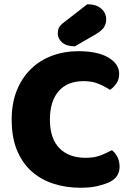

<svg xmlns="http://www.w3.org/2000/svg" viewBox="-20 -866 611 904"><path d="M541 -518Q541 -492 528 -473Q515 -454 498 -443Q472 -460 442.5 -472Q413 -484 374 -484Q297 -484 256 -436.5Q215 -389 215 -303Q215 -214 259.5 -168.5Q304 -123 383 -123Q424 -123 452.5 -134Q481 -145 507 -159Q524 -145 533.5 -125.5Q543 -106 543 -80Q543 -57 531 -38Q519 -19 490 -6Q472 2 439 10Q406 18 359 18Q291 18 232 -1Q173 -20 129 -59Q85 -98 60 -158.5Q35 -219 35 -303Q35 -381 59.5 -441Q84 -501 126.5 -542Q169 -583 226 -604Q283 -625 348 -625Q440 -625 490.5 -595Q541 -565 541 -518ZM391 -846Q433 -846 456.5 -825.5Q480 -805 480 -775Q480 -755 470.5 -739Q461 -723 433 -706L333 -648Q293 -648 272.5 -666Q252 -684 252 -708Q252 -720 255.5 -731Q259 -742 275 -756Z"/></svg>

Font: Baloo Bhai 2 ExtraBold
Style: Regular
Weight: 800
Designer: Supriya Tembe, Noopur Datye and Ek Type
Foundry: Ek Type
Version: Version 1.640;PS 1.000;hotconv 16.6.51;makeotf.lib2.5.65220;